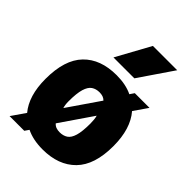

<svg xmlns="http://www.w3.org/2000/svg" viewBox="-234 -918 1039 1039"><g transform="rotate(45 285.5 -399.0)"><path d="M481.5 -479Q544.5 -406 544.5 -273Q544.5 -129.5 475.8 -59.5Q407 10.5 285.5 10.5Q213 10.5 161 -15L144.5 9H32L87 -70.5Q57.5 -105.5 42.2 -155.8Q27 -206 27 -271.5Q27 -417 94.8 -487.2Q162.5 -557.5 285.5 -557.5Q356 -557.5 406.5 -533L423.5 -558H536ZM285.5 -426.5Q259 -426.5 240 -413.8Q221 -401 211 -367.8Q201 -334.5 201 -273.5Q201 -246.5 207 -227.5L332 -409.5Q322.5 -419 311 -422.8Q299.5 -426.5 285.5 -426.5ZM285.5 -120.5Q312.5 -120.5 331.5 -133Q350.5 -145.5 360.2 -178.2Q370 -211 370 -271.5Q370 -304 364 -326L236.5 -140Q246 -129 258.2 -124.8Q270.5 -120.5 285.5 -120.5ZM205 -613 312 -808H498L365 -613Z"/></g></svg>

Font: Encode Sans SemiCondensed SemiCondensed ExtraBold
Style: Regular
Weight: 800
Width: 4
Designer: Multiple Designers
Foundry: Impallari Type
Version: Version 3.000; ttfautohint (v1.8.3) -l 8 -r 50 -G 200 -x 14 